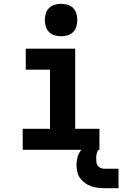

<svg xmlns="http://www.w3.org/2000/svg" viewBox="-20 -785 641 1006"><path d="M99 0V-110H242V-420H115V-530H374V-110H501V0ZM300 -595Q283 -595 266 -600Q249 -605 237 -617Q225 -629 220 -646Q215 -663 215 -680Q215 -697 220 -714Q225 -731 237 -743Q249 -755 266 -760Q283 -765 300 -765Q317 -765 334 -760Q351 -755 363 -743Q375 -731 380 -714Q385 -697 385 -680Q385 -663 380 -646Q375 -629 363 -617Q351 -605 334 -600Q317 -595 300 -595ZM526 201Q508 201 490 198.5Q472 196 455.5 190Q439 184 424 173Q409 162 399 147.5Q389 133 385 115Q381 97 381 79Q381 63 384 47.5Q387 32 394.5 17.5Q402 3 413.5 -8Q425 -19 439 -26Q453 -33 469 -36Q485 -39 501 -39V0Q494 0 491 7Q488 14 486.5 20.5Q485 27 484.5 33.5Q484 40 484 47Q484 57 485.5 66.5Q487 76 492.5 83.5Q498 91 507 95Q516 99 526 99H601V201Z"/></svg>

Font: Iosevka Curly Slab XBdEx
Style: Regular
Weight: 800
Width: 7
Monospace: yes
Designer: Belleve Invis
Foundry: Belleve Invis
Version: Version 11.0.0; ttfautohint (v1.8.3)